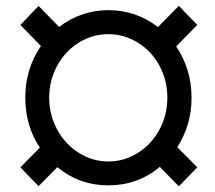

<svg xmlns="http://www.w3.org/2000/svg" viewBox="-20 -638 753 671"><path d="M538.6 -54.7Q460.9 9.8 358.9 9.8Q257.8 9.8 180.2 -53.7L114.7 12.7L51.3 -53.2L119.1 -122.1Q68.4 -198.2 68.4 -296.9Q68.4 -397.5 123 -477.1L51.3 -550.8L114.7 -617.2L186.5 -543.9Q263.7 -602.5 358.9 -602.5Q454.6 -602.5 532.2 -543.5L605 -617.7L669.4 -550.8L595.7 -475.6Q649.4 -396 649.4 -296.9Q649.4 -201.2 599.6 -123.5L669.4 -53.2L605 13.2ZM151.9 -296.9Q151.9 -236.8 179.9 -185.1Q208 -133.3 255.9 -103.5Q303.7 -73.7 358.9 -73.7Q414.1 -73.7 461.9 -103.8Q509.8 -133.8 537.4 -185.3Q564.9 -236.8 564.9 -296.9Q564.9 -356.4 537.4 -408Q509.8 -459.5 461.7 -489Q413.6 -518.6 358.9 -518.6Q303.7 -518.6 255.9 -489.3Q208 -460 179.9 -408.2Q151.9 -356.4 151.9 -296.9Z"/></svg>

Font: Shabnam FD
Style: Regular
Weight: 400
Foundry: DejaVu fonts team - Redesigned by Saber Rastikerdar - Based on Vazir font
Version: Version 5.00;October 20, 2019;FontCreator 12.0.0.2547 64-bit